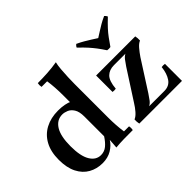

<svg xmlns="http://www.w3.org/2000/svg" viewBox="-127 -1019 1339 1339"><g transform="rotate(-45 542.5 -349.5)"><path d="M389 5Q390 -7 391.5 -27Q393 -47 394 -65L384 -110V-515Q384 -596 374 -663H319Q315 -682 319 -700Q366 -700 415.5 -703Q465 -706 511 -714Q505 -691 502 -654.5Q499 -618 497.5 -580.5Q496 -543 496 -515V-185Q496 -105 506 -37H556Q560 -19 556 0Q509 0 469.5 0.5Q430 1 389 5ZM244 15Q188 15 142.5 -10.5Q97 -36 70.5 -88Q44 -140 44 -218Q44 -298 74 -353Q104 -408 158 -436.5Q212 -465 283 -465Q351 -465 394.5 -443.5Q438 -422 471 -388L384 -305Q384 -354 367.5 -380Q351 -406 328 -415.5Q305 -425 285 -425Q231 -425 200 -375.5Q169 -326 169 -227Q169 -130 198 -81.5Q227 -33 276 -33Q310 -33 335.5 -54Q361 -75 384 -111L394 -65Q373 -31 335 -8Q297 15 244 15ZM754 -37 617 -44Q637 -52 658 -76Q679 -100 696 -128L836 -345Q852 -369 865.5 -386.5Q879 -404 896 -413L1033 -406Q1013 -398 992.5 -374Q972 -350 953 -322L814 -105Q798 -81 785 -63.5Q772 -46 754 -37ZM620 0Q615 -22 617 -44L754 -37H904Q953 -37 978 -73.5Q1003 -110 1009 -168Q1025 -171 1041 -168V0ZM644 -288V-450H1030Q1032 -440 1033 -428.5Q1034 -417 1033 -406L896 -413H783Q737 -413 709.5 -386Q682 -359 676 -288Q660 -285 644 -288ZM977 -704Q988 -695 993 -683Q958 -650 935.5 -625.5Q913 -601 895 -576.5Q877 -552 855 -520Q839 -517 823 -520Q802 -552 783.5 -576.5Q765 -601 743 -625.5Q721 -650 686 -683Q690 -695 702 -704Q732 -690 754 -677Q776 -664 796 -651.5Q816 -639 839 -624Q863 -639 882.5 -651.5Q902 -664 924 -677Q946 -690 977 -704Z"/></g></svg>

Font: Poltawski Nowy SemiBold
Style: Regular
Weight: 600
Version: Version 1.001;gftools[0.9.25]